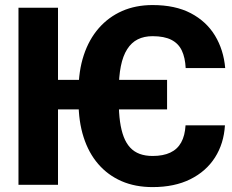

<svg xmlns="http://www.w3.org/2000/svg" viewBox="-20 -742 932 771"><path d="M650.9 -421.4V-302.7H161.6V-421.4ZM725.1 -238.8H883.3Q878.9 -165.5 843.3 -109.6Q807.6 -53.7 744.1 -22.2Q680.7 9.3 592.8 9.3Q522.9 9.3 468 -14.6Q413.1 -38.6 374.5 -83.3Q335.9 -127.9 315.7 -191.2Q295.4 -254.4 295.4 -334V-377.4Q295.4 -457 316.4 -520.5Q337.4 -584 376.7 -628.9Q416 -673.8 470.5 -697.8Q524.9 -721.7 592.8 -721.7Q683.6 -721.7 746.1 -689Q808.6 -656.2 843.3 -599.1Q877.9 -542 884.3 -468.8H725.6Q723.6 -510.3 710.2 -538.8Q696.8 -567.4 668.2 -582Q639.6 -596.7 592.8 -596.7Q558.6 -596.7 533.2 -584Q507.8 -571.3 490.7 -544.4Q473.6 -517.6 465.3 -476.3Q457 -435.1 457 -378.4V-334Q457 -289.1 461.9 -253.9Q466.8 -218.8 476.8 -192.6Q486.8 -166.5 502.7 -149.4Q518.6 -132.3 541 -124Q563.5 -115.7 592.8 -115.7Q635.3 -115.7 663.8 -129.2Q692.4 -142.6 707.5 -169.9Q722.7 -197.3 725.1 -238.8ZM212.9 -710.9V0H54.2V-710.9Z"/></svg>

Font: Roboto ExtraBold
Style: Regular
Weight: 800
Designer: Christian Robertson
Foundry: Google
Version: Version 3.009; 2024